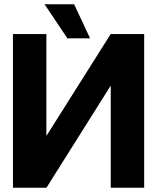

<svg xmlns="http://www.w3.org/2000/svg" viewBox="-20 -878 735 898"><path d="M654.3 0H498V-474.8H496.1L197.3 0H40.6V-718.8H196.9V-245.1H198.8L497.7 -718.8H654.3ZM295.3 -698.6 188.3 -858.2H326.6L401.4 -698.6Z"/></svg>

Font: Inter Display V
Style: Regular
Weight: 400
Designer: Rasmus Andersson
Foundry: rsms
Version: Version 3.015;git-src